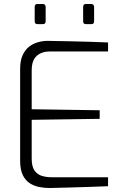

<svg xmlns="http://www.w3.org/2000/svg" viewBox="-20 -939 624 963"><path d="M230 4Q205 4 179.5 -0.5Q154 -5 131.5 -18.5Q109 -32 95 -59.5Q81 -87 81 -133V-593Q81 -634 93 -661Q105 -688 125 -704Q145 -720 169.5 -727Q194 -734 219 -734Q276 -733 327.5 -732Q379 -731 427.5 -729.5Q476 -728 522 -726V-681H231Q189 -681 164 -658.5Q139 -636 139 -586V-391L480 -386V-343L139 -338V-144Q139 -103 153.5 -83Q168 -63 191 -56.5Q214 -50 238 -50H522V-5Q476 -3 426.5 -1.5Q377 0 328 1.5Q279 3 230 4ZM411 -818Q397 -818 397 -832V-904Q397 -919 411 -919H438Q445 -919 448.5 -914.5Q452 -910 452 -904V-832Q452 -818 438 -818ZM168 -818Q154 -818 154 -832V-904Q154 -919 168 -919H195Q202 -919 205.5 -914.5Q209 -910 209 -904V-832Q209 -818 195 -818Z"/></svg>

Font: Exo Thin Light
Style: Regular
Weight: 300
Version: Version 2.000